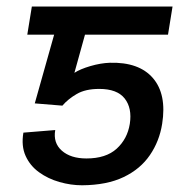

<svg xmlns="http://www.w3.org/2000/svg" viewBox="-20 -548 557 577"><path d="M167.5 -230.5 84.5 -237.3 166.5 -528.3H498.5L484.9 -443.8H235.4L203.6 -329.1Q220.7 -340.3 251.5 -349.4Q282.2 -358.4 310.1 -359.4Q397.9 -361.8 439.7 -313.2Q481.4 -264.6 467.3 -175.8Q459 -123.5 430.4 -81.8Q401.9 -40 351.6 -15.9Q301.3 8.3 226.6 8.8Q192.9 8.8 158.7 -1Q124.5 -10.7 97.4 -30.3Q70.3 -49.8 56.9 -79.6Q43.5 -109.4 50.3 -149.4L146 -157.2Q139.2 -118.7 165.8 -95.2Q192.4 -71.8 239.7 -71.8Q298.3 -71.8 330.6 -101.1Q362.8 -130.4 370.1 -175.8Q377.4 -223.1 354.7 -252Q332 -280.8 278.3 -280.8Q236.8 -280.8 210.7 -265.6Q184.6 -250.5 167.5 -230.5ZM223.1 -528.3 209.5 -443.8H62L75.7 -528.3Z"/></svg>

Font: Inter 28pt
Style: Italic
Weight: 400
Italic angle: -9.3988°
Designer: Rasmus Andersson
Foundry: rsms
Version: Version 4.001;git-66647c0bb